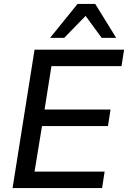

<svg xmlns="http://www.w3.org/2000/svg" viewBox="-20 -958 652 978"><path d="M44 0 156 -705H612L599 -621H242L207 -400H543L530 -316H194L156 -84H513L500 0ZM235 -765 375 -938H465L572 -765H498L416 -877L307 -765Z"/></svg>

Font: Nunito Sans SemiBold
Style: Italic
Weight: 600
Italic angle: -9°
Designer: Vernon Adams
Foundry: Vernon Adams
Version: Version 3.006; ttfautohint (v1.8.3)